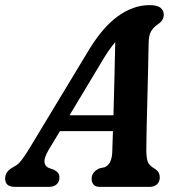

<svg xmlns="http://www.w3.org/2000/svg" viewBox="-52 -728 683 748"><path d="M136 -141.5Q119.5 -112.5 121.2 -96.5Q123 -80.5 137.5 -74L158.5 -66.5Q180 -55.5 179.5 -37Q179.5 -19.5 168.5 -9.8Q157.5 0 139 0H6Q-32 0 -32 -32.5Q-32 -46.5 -24.5 -57.2Q-17 -68 4.5 -80Q19 -86.5 34 -106.8Q49 -127 64.5 -153L286.5 -520.5Q343.5 -618 404.8 -663Q466 -708 530 -708Q561 -708 573.5 -697.5Q586 -687 586 -671Q586 -649 564 -634Q547 -623 537.2 -607.2Q527.5 -591.5 527 -560Q526.5 -517 525 -458.5Q523.5 -400 522 -338.2Q520.5 -276.5 519.2 -223.8Q518 -171 518 -140Q518.5 -111.5 523.8 -97.2Q529 -83 553.5 -69Q570.5 -57 570.5 -36.5Q570.5 -20.5 560 -10.2Q549.5 0 530.5 0H337Q319.5 0 312 -9.5Q304.5 -19 305 -32.5Q305 -57.5 335 -72L355.5 -76.5Q385 -88.5 385.5 -141Q386.5 -173.5 388 -217H181.5ZM341.5 -483 219 -279H390Q392 -347.5 393.8 -423.5Q395.5 -499.5 397 -564Q385 -550 371.2 -530.2Q357.5 -510.5 341.5 -483Z"/></svg>

Font: Fraunces 144pt SuperSoft SemiBold
Style: Italic
Weight: 600
Italic angle: -16°
Version: Version 1.000;[b76b70a41]